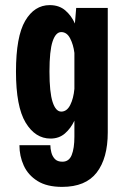

<svg xmlns="http://www.w3.org/2000/svg" viewBox="-20 -531 490 751"><path d="M177.5 11Q118 11 80.2 -51.5Q42.5 -114 42.5 -251Q42.5 -388 78.5 -449.5Q114.5 -511 174.5 -511Q211.5 -511 235.5 -490.2Q259.5 -469.5 273 -439L278 -500H401.5V-13Q401.5 88 358.2 144Q315 200 223 200Q163.5 200 126.8 177Q90 154 73 116.8Q56 79.5 56 37H177Q177 50 180.8 65Q184.5 80 194.5 90.8Q204.5 101.5 224 101.5Q250 101.5 260.5 75.2Q271 49 271 3.5V-59Q257 -29 234 -9Q211 11 177.5 11ZM173.5 -251Q173.5 -169.5 185.8 -132Q198 -94.5 219.5 -94.5Q241.5 -94.5 254.5 -120Q267.5 -145.5 271 -183.5V-324Q267 -356.5 254.2 -381Q241.5 -405.5 219.5 -405.5Q198 -405.5 185.8 -369.2Q173.5 -333 173.5 -251Z"/></svg>

Font: Trispace Condensed SemiBold
Style: Regular
Weight: 600
Width: 3
Designer: Tyler Finck
Foundry: Etcetera Type Company
Version: Version 1.210; ttfautohint (v1.8.3)